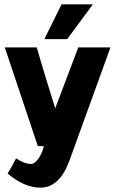

<svg xmlns="http://www.w3.org/2000/svg" viewBox="-20 -672 529 883"><path d="M407 -652 289 -492H184L263 -652ZM488 -454 300 65Q254 191 166 191Q92 191 15 126Q39 87 54 56Q93 82 123 82Q139 82 156 58.5Q173 35 182 0H154L2 -454H149Q185 -328 234 -174L340 -454Z"/></svg>

Font: Tajawal Black
Style: Regular
Weight: 900
Designer: Boutros Fonts
Foundry: Created by Boutros International 2017
Version: Version 1.700